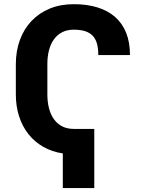

<svg xmlns="http://www.w3.org/2000/svg" viewBox="-20 -742 710 936"><path d="M339.1 -721.6Q404.5 -721.6 455.4 -705.8Q506.4 -690 541.5 -658.9Q576.7 -627.8 595.2 -581.5Q613.6 -535.2 613.6 -473.7H459.2Q459.2 -506.7 452.4 -530.2Q445.7 -553.6 431.1 -568.5Q416.5 -583.5 393.8 -590.4Q371.1 -597.3 339.1 -597.3Q307.2 -597.3 283 -584.9Q258.9 -572.4 242.9 -550.2Q226.9 -528.1 218.9 -497.3Q210.9 -466.6 210.9 -429.7V-282Q210.9 -245 218.9 -214.1Q226.9 -183.2 242.9 -160.9Q258.9 -138.5 283 -126.1Q307.2 -113.6 339.1 -113.6H439.6V174.7H286.2V6Q233 -2.1 190.5 -26.5Q148.1 -50.8 118.4 -88.4Q88.8 -126.1 73 -175.1Q57.2 -224.1 57.2 -282V-429Q57.2 -493.6 77.1 -547.4Q96.9 -601.2 133.7 -639.9Q170.5 -678.6 222.5 -700.1Q274.5 -721.6 339.1 -721.6Z"/></svg>

Font: Cannonade
Style: Bold
Weight: 700
Designer: Rasmus Andersson
Foundry: rsms
Version: Version 3.012;git-f93a4a705